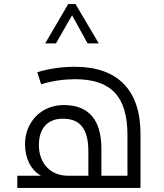

<svg xmlns="http://www.w3.org/2000/svg" viewBox="-20 -923 807 943"><path d="M202 -710H255L334 -848L410 -710H465L351 -903H315ZM65 0H670V-267C670 -479 559 -595 348 -595C280 -595 216 -585 163 -568L182 -509C236 -526 296 -534 348 -534C525 -534 606 -450 606 -260V-60H478V-193C478 -336 414 -407 294 -407C220 -407 159 -371 127 -311C111 -283 103 -251 103 -213C103 -145 132 -88 181 -60H65ZM313 -60C228 -60 171 -121 171 -210C171 -293 214 -340 289 -340C373 -340 414 -291 414 -179V-60Z"/></svg>

Font: Noto Kufi Arabic Light
Style: Regular
Weight: 300
Designer: Monotype Design Team, David Williams, Khaled Hosny
Foundry: Google LLC
Version: Version 2.109